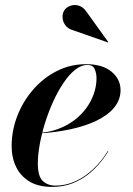

<svg xmlns="http://www.w3.org/2000/svg" viewBox="-20 -721 519 751"><path d="M182.5 10Q130.5 10 95.8 -10.8Q61 -31.5 43.2 -67.8Q25.5 -104 25.5 -150Q25.5 -210 47.5 -267Q69.5 -324 109.2 -370Q149 -416 202 -443Q255 -470 316.5 -470Q380.5 -470 416 -440.8Q451.5 -411.5 451.5 -368.5Q451.5 -330.5 426.8 -300.5Q402 -270.5 358 -249.2Q314 -228 256.2 -215.5Q198.5 -203 132.5 -199V-201Q172.5 -203.5 207.2 -216.5Q242 -229.5 269.8 -250.2Q297.5 -271 317 -297.5Q336.5 -324 347 -354.2Q357.5 -384.5 357.5 -415Q357.5 -434.5 350.2 -450.8Q343 -467 322.5 -467Q297.5 -467 273.5 -447.8Q249.5 -428.5 227.8 -396Q206 -363.5 187.8 -323.2Q169.5 -283 156 -239.5Q142.5 -196 135.2 -155.2Q128 -114.5 128 -81.5Q128 -31.5 147.2 -13.2Q166.5 5 197 5Q237.5 5 274.8 -12Q312 -29 344.2 -59.2Q376.5 -89.5 401.5 -130L403.5 -129Q381.5 -93 350.2 -61.2Q319 -29.5 277.2 -9.8Q235.5 10 182.5 10ZM402 -555 263.5 -603.5Q246 -608.5 236 -621.8Q226 -635 224.8 -651.2Q223.5 -667.5 231.5 -680.5Q237 -689 247.2 -694.8Q257.5 -700.5 269.8 -701.2Q282 -702 294.2 -696.5Q306.5 -691 316.5 -677.5L403.5 -556.5Z"/></svg>

Font: Bodoni Moda 72pt SemiBold
Style: Italic
Weight: 600
Italic angle: -13°
Designer: Owen Earl
Foundry: indestructible type
Version: Version 2.004